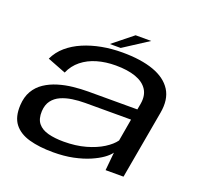

<svg xmlns="http://www.w3.org/2000/svg" viewBox="-123 -837 1024 981"><g transform="rotate(20 389.0 -347.0)"><path d="M260.5 6Q320.5 6 369.5 -4.2Q418.5 -14.5 455.8 -30.5Q493 -46.5 517.8 -64.2Q542.5 -82 554 -98.5L544.5 0H642L708 -372Q721.5 -447.5 690.5 -496.5Q659.5 -545.5 590.8 -570Q522 -594.5 420.5 -594.5Q362.5 -594.5 309.2 -584.5Q256 -574.5 210.2 -555Q164.5 -535.5 130.2 -506Q96 -476.5 77 -436L177.5 -397Q195.5 -438.5 229.8 -466Q264 -493.5 310.5 -507Q357 -520.5 411.5 -520.5Q475.5 -520.5 519.8 -505Q564 -489.5 584.5 -458.2Q605 -427 597 -380L591 -347H324Q285 -347 243 -342.5Q201 -338 162.5 -326.2Q124 -314.5 92.8 -293.8Q61.5 -273 42.8 -240.8Q24 -208.5 21.5 -163Q18 -98.5 46.5 -61.8Q75 -25 130 -9.5Q185 6 260.5 6ZM292.5 -63.5Q244.5 -63.5 208.2 -73Q172 -82.5 152.8 -106Q133.5 -129.5 135.5 -172Q137.5 -207.5 154.5 -230Q171.5 -252.5 199 -264.8Q226.5 -277 260 -282Q293.5 -287 329 -287H578.5L557.5 -166Q539.5 -140.5 502.2 -117Q465 -93.5 411.8 -78.5Q358.5 -63.5 292.5 -63.5ZM344.5 -613H403.5L538 -700H453Z"/></g></svg>

Font: Anybody Expanded
Style: Italic
Weight: 400
Width: 7
Italic angle: -10°
Version: Version 1.113;gftools[0.9.25]